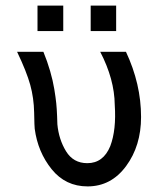

<svg xmlns="http://www.w3.org/2000/svg" viewBox="-20 -657 570 686"><path d="M114 -546V-637H206V-546ZM304 -546V-637H395V-546ZM41 -472H135Q149 -438 159 -403.5Q169 -369 174 -338.5Q179 -308 181 -288Q183 -268 184 -242.5Q185 -217 185 -213Q190 -159 216 -116.5Q242 -74 292 -74Q349 -74 374 -135Q396 -193 390 -282Q389 -374 338 -472H430Q484 -357 484 -239Q484 -136 430.5 -63.5Q377 9 293 9Q214 9 164.5 -52.5Q115 -114 104 -197Q103 -202 102 -254.5Q101 -307 88 -354Q75 -401 41 -472Z"/></svg>

Font: Coval
Style: Light
Weight: 300
Foundry: Context Ltd
Version: Version 001.000